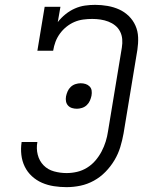

<svg xmlns="http://www.w3.org/2000/svg" viewBox="-20 -763 640 791"><path d="M254 8Q228 8 202 4Q176 0 153 -10Q130 -20 111.5 -37Q93 -54 82 -76.5Q71 -99 68 -125Q65 -151 69 -177Q69 -177 69 -177.5Q69 -178 69 -178H134Q134 -178 134 -178Q134 -178 134 -178Q129 -151 135.5 -125.5Q142 -100 159.5 -82Q177 -64 202.5 -57Q228 -50 254 -50Q276 -50 297.5 -55Q319 -60 338.5 -72Q358 -84 373 -101.5Q388 -119 398.5 -139Q409 -159 415.5 -180Q422 -201 425 -222L482 -567Q485 -585 483.5 -602Q482 -619 474.5 -633.5Q467 -648 454.5 -658Q442 -668 426.5 -674Q411 -680 394 -682.5Q377 -685 360 -685Q342 -685 323 -682.5Q304 -680 286.5 -672.5Q269 -665 253.5 -652.5Q238 -640 226.5 -624Q215 -608 208.5 -590.5Q202 -573 199 -554H134L164 -735H229L218 -672Q232 -690 250 -704.5Q268 -719 288.5 -728Q309 -737 330 -740Q351 -743 372 -743Q398 -743 423.5 -738.5Q449 -734 471 -724Q493 -714 510.5 -697Q528 -680 538 -657.5Q548 -635 549 -609.5Q550 -584 546 -558L489 -213Q484 -185 475.5 -157Q467 -129 451.5 -103Q436 -77 414.5 -55Q393 -33 366.5 -18.5Q340 -4 311.5 2Q283 8 254 8ZM297 -315Q286 -315 276.5 -318Q267 -321 260.5 -328Q254 -335 252 -345Q250 -355 252 -366Q254 -376 258.5 -386.5Q263 -397 271.5 -405Q280 -413 291 -416.5Q302 -420 312 -420Q323 -420 332.5 -417Q342 -414 349 -407Q356 -400 357.5 -390Q359 -380 357 -369Q355 -359 350.5 -348.5Q346 -338 337.5 -330Q329 -322 318 -318.5Q307 -315 297 -315Z"/></svg>

Font: Iosevka Slab Light Extended
Style: Italic
Weight: 300
Width: 7
Italic angle: -9°
Monospace: yes
Designer: Belleve Invis
Foundry: Belleve Invis
Version: Version 11.1.0; ttfautohint (v1.8.3)